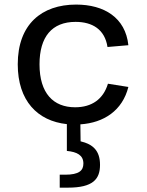

<svg xmlns="http://www.w3.org/2000/svg" viewBox="-20 -546 660 860"><path d="M555 -156.5 463.5 -171C442.5 -101.5 391 -65.5 316.5 -65.5C219 -65.5 157 -128 157 -258C157 -381 212.5 -448 318.5 -448C393.5 -448 449.5 -414.5 461.5 -335.5L555 -343.5C542 -467 446.5 -525.5 321 -525.5C166.5 -525.5 59.5 -437 59.5 -258C59.5 -94.5 148 -4 279.5 10V130C325 134.5 353.5 149 353.5 186.5C353.5 218 334 236.5 272 236.5H247.5V294.5H284.5C396.5 294.5 428 256.5 428 192.5C428 129 396.5 100 341 87L340 11C445.5 4 528.5 -51 555 -156.5Z"/></svg>

Font: Monaspace Neon
Style: Regular
Weight: 400
Designer: Riley Cran & the Lettermatic Team
Foundry: Lettermatic
Version: Version 1.200 (Monaspace Neon)